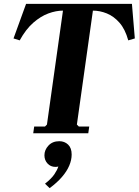

<svg xmlns="http://www.w3.org/2000/svg" viewBox="-20 -690 718 994"><path d="M663 -670 678 -491 644 -481Q628 -539 598.5 -572.5Q569 -606 533 -620.5Q497 -635 461 -635L378 -45L388 -35H442L437 0H152L157 -35H213L223 -45L306 -635Q270 -635 230.5 -620.5Q191 -606 152.5 -572.5Q114 -539 82 -481L50 -491L115 -670ZM287 41Q314 41 332.5 58.5Q351 76 351 110Q351 138 338.5 167.5Q326 197 300.5 226.5Q275 256 237 284L213 261Q246 235 261 213Q276 191 282 172Q278 173 275 173.5Q272 174 267 174Q242 174 226 156.5Q210 139 210 114Q210 86 231 63.5Q252 41 287 41Z"/></svg>

Font: Brygada 1918
Style: Italic
Weight: 400
Italic angle: -8°
Designer: Mateusz Machalski | Borys Kosmynka | Przemek Hoffer
Foundry: NIEPODLEGLA 2018
Version: Version 3.006